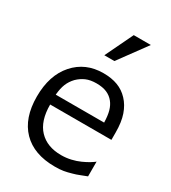

<svg xmlns="http://www.w3.org/2000/svg" viewBox="-189 -863 868 973"><g transform="rotate(30 245.5 -376.5)"><path d="M287.6 11.9Q165.8 11.9 99 -56.4Q32.2 -124.8 32.2 -250.5Q32.2 -375.2 97 -448.5Q161.9 -521.8 266.3 -521.8Q313.9 -521.8 350 -508.2Q386.1 -494.6 412.9 -465.8Q440.1 -437.1 454.7 -395Q469.3 -353 469.3 -291.6V-249H110.9Q110.9 -152.5 157.7 -103.5Q204.5 -54.5 286.6 -54.5Q315.8 -54.5 343.6 -60.9Q371.3 -67.3 394.1 -77.7Q418.3 -88.6 434.7 -98.8Q451 -108.9 460.9 -116.8H459.4V-29.7Q447 -25.2 424.3 -16.1Q401.5 -6.9 384.2 -2.5Q358.9 5 338.6 8.4Q318.3 11.9 287.6 11.9ZM393.6 -306.4Q392.6 -347 385.1 -373.3Q377.7 -399.5 362.9 -417.8Q347 -438.1 322.3 -448.8Q297.5 -459.4 261.4 -459.4Q225.7 -459.4 200.7 -448.5Q175.7 -437.6 155 -417.3Q134.7 -396 124.3 -370.5Q113.9 -345 110.4 -306.4ZM402 -765.3 282.7 -602.5H223.8L302 -765.3Z"/></g></svg>

Font: Shan Wanhai
Style: Regular
Weight: 400
Designer: Khon Soe Zaw Thu
Foundry: Shan Unicode
Version: Version 1.00 June 3, 2017, initial release